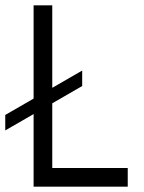

<svg xmlns="http://www.w3.org/2000/svg" viewBox="-51 -700 539 720"><path d="M75 -680H145V-70H428V0H75ZM-31.3 -268.9 257.2 -435.4V-377.4L-31.3 -210.9Z"/></svg>

Font: Teachers[wght]
Style: Regular
Weight: 400
Designer: Alfredo Marco Pradil & Chank Diesel
Version: Version 1.000;Glyphs 3.1.2 (3151)